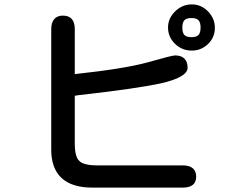

<svg xmlns="http://www.w3.org/2000/svg" viewBox="-20 -821 1040 873"><path d="M653 -538Q762 -569 776 -569Q804 -569 818.5 -554.5Q833 -540 833 -513Q833 -469 707 -441Q599 -418 335 -388L323 -386H320V-165Q321 -106 341 -89Q360 -69 423 -69H811Q841 -69 856.5 -56Q872 -43 872 -18Q872 32 811 32H404Q307 33 259 -12.5Q211 -58 213 -148V-689Q213 -718 226.5 -734Q240 -750 266 -750Q293 -750 306.5 -734.5Q320 -719 320 -689V-484Q550 -509 653 -538ZM852 -801Q895 -801 926 -769Q957 -737 957 -695Q957 -651 926 -621Q895 -591 852 -591Q807 -591 775.5 -622Q744 -653 744 -696Q744 -738 776.5 -769.5Q809 -801 852 -801ZM851 -652Q873 -652 882.5 -662Q892 -672 892 -696Q892 -719 882.5 -729Q873 -739 851 -739Q828 -739 818.5 -729Q809 -719 809 -695Q809 -672 818.5 -662Q828 -652 851 -652Z"/></svg>

Font: 寒蝉全圆体 Bold
Style: Regular
Weight: 700
Designer: Warren2060
      Designed by Motoya company      

      [Varela Round]
      Joe Prince(Latin component); Avraham Cornf
Foundry: ChillType
Version: Version 3.200